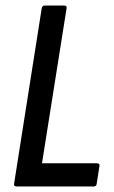

<svg xmlns="http://www.w3.org/2000/svg" viewBox="-20 -675 413 695"><path d="M40 0Q29 0 31 -10L131 -645Q133 -655 142 -655H212Q223 -655 221 -645L132 -84H330Q342 -84 340 -74L330 -10Q329 0 319 0Z"/></svg>

Font: Sofia Sans Condensed SemiBold
Style: Italic
Weight: 600
Italic angle: -9°
Version: Version 4.100